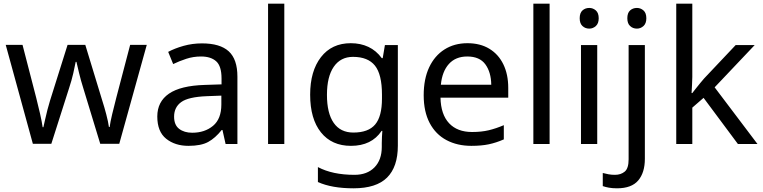

<svg xmlns="http://www.w3.org/2000/svg" viewBox="-20 -780 4132 1040"><path d="M431 -303Q418 -344 408.5 -383.5Q399 -423 394 -445H390Q386 -423 377 -383.5Q368 -344 354 -302L258 -1H158L11 -537H102L176 -251Q187 -208 197 -164Q207 -120 211 -91H215Q219 -108 224.5 -133Q230 -158 237 -185.5Q244 -213 251 -235L346 -537H442L534 -235Q545 -201 555.5 -161Q566 -121 570 -92H574Q577 -117 587.5 -161Q598 -205 610 -251L685 -537H775L626 -1H523Z M1074 -545Q1172 -545 1219 -502Q1266 -459 1266 -365V0H1202L1185 -76H1181Q1146 -32 1107.5 -11Q1069 10 1001 10Q928 10 880 -28.5Q832 -67 832 -149Q832 -229 895 -272.5Q958 -316 1089 -320L1180 -323V-355Q1180 -422 1151 -448Q1122 -474 1069 -474Q1027 -474 989 -461.5Q951 -449 918 -433L891 -499Q926 -518 974 -531.5Q1022 -545 1074 -545ZM1100 -259Q1000 -255 961.5 -227Q923 -199 923 -148Q923 -103 950.5 -82Q978 -61 1021 -61Q1089 -61 1134 -98.5Q1179 -136 1179 -214V-262Z M1520 0H1432V-760H1520Z M1880 -546Q1933 -546 1975.5 -526Q2018 -506 2048 -465H2053L2065 -536H2135V9Q2135 124 2076.5 182Q2018 240 1895 240Q1777 240 1702 206V125Q1781 167 1900 167Q1969 167 2008.5 126.5Q2048 86 2048 16V-5Q2048 -17 2049 -39.5Q2050 -62 2051 -71H2047Q1993 10 1881 10Q1777 10 1718.5 -63Q1660 -136 1660 -267Q1660 -395 1718.5 -470.5Q1777 -546 1880 -546ZM1892 -472Q1825 -472 1788 -418.5Q1751 -365 1751 -266Q1751 -167 1787.5 -114.5Q1824 -62 1894 -62Q1975 -62 2012 -105.5Q2049 -149 2049 -246V-267Q2049 -377 2011 -424.5Q1973 -472 1892 -472Z M2512 -546Q2581 -546 2630.5 -516Q2680 -486 2706.5 -431.5Q2733 -377 2733 -304V-251H2366Q2368 -160 2412.5 -112.5Q2457 -65 2537 -65Q2588 -65 2627.5 -74.5Q2667 -84 2709 -102V-25Q2668 -7 2628 1.5Q2588 10 2533 10Q2457 10 2398.5 -21Q2340 -52 2307.5 -113.5Q2275 -175 2275 -264Q2275 -352 2304.5 -415Q2334 -478 2387.5 -512Q2441 -546 2512 -546ZM2511 -474Q2448 -474 2411.5 -433.5Q2375 -393 2368 -321H2641Q2640 -389 2609 -431.5Q2578 -474 2511 -474Z M2957 0H2869V-760H2957Z M3172 -737Q3192 -737 3207.5 -723.5Q3223 -710 3223 -681Q3223 -653 3207.5 -639Q3192 -625 3172 -625Q3150 -625 3135 -639Q3120 -653 3120 -681Q3120 -710 3135 -723.5Q3150 -737 3172 -737ZM3215 -536V0H3127V-536Z M3378 -681Q3378 -710 3393 -723.5Q3408 -737 3430 -737Q3450 -737 3465.5 -723.5Q3481 -710 3481 -681Q3481 -653 3465.5 -639Q3450 -625 3430 -625Q3408 -625 3393 -639Q3378 -653 3378 -681ZM3322 240Q3297 240 3278 236.5Q3259 233 3245 228V157Q3260 161 3276 164Q3292 167 3311 167Q3343 167 3364 149.5Q3385 132 3385 83V-536H3473V80Q3473 155 3437 197.5Q3401 240 3322 240Z M3730 -363Q3730 -347 3728.5 -321Q3727 -295 3726 -276H3730Q3736 -284 3748 -299Q3760 -314 3772.5 -329.5Q3785 -345 3794 -355L3965 -536H4068L3851 -307L4083 0H3977L3791 -250L3730 -197V0H3643V-760H3730Z"/></svg>

Font: Noto Sans Tifinagh Azawagh
Style: Regular
Weight: 400
Designer: JamraPatel
Foundry: JamraPatel LLC
Version: Version 2.006; ttfautohint (v1.8.4.7-5d5b)